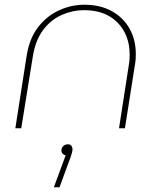

<svg xmlns="http://www.w3.org/2000/svg" viewBox="-20 -543 674 813"><path d="M45 0 93 -308Q105 -382 142.5 -429.5Q180 -477 231.5 -500Q283 -523 337 -523Q404 -523 453 -496Q502 -469 528.5 -422Q555 -375 555 -315Q555 -305 554.5 -294.5Q554 -284 552 -273L509 0H484L526 -271Q528 -282 528.5 -292Q529 -302 529 -312Q529 -395 477.5 -447.5Q426 -500 336 -500Q288 -500 242 -480Q196 -460 163 -416.5Q130 -373 119 -304L70 0ZM208 250 258 115Q250 113 245 107.5Q240 102 240 94Q240 86 244 80Q248 74 254 71Q260 68 267 68Q278 68 282.5 74.5Q287 81 287 89Q287 96 284.5 104.5Q282 113 279 122L232 250Z"/></svg>

Font: MuseoModerno Thin
Style: Italic
Weight: 100
Italic angle: -9°
Designer: Pablo Cosgaya, Héctor Gatti, Marcela Romero, and the Authors of The MuseoModerno Project.
Foundry: Omnibus-Type Team
Version: Version 1.003